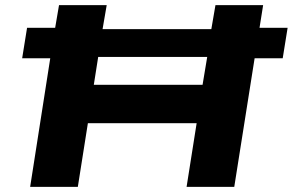

<svg xmlns="http://www.w3.org/2000/svg" viewBox="-20 -725 1136 745"><path d="M97 0 175 -499H66L85 -617H194L209 -705H394L378 -612H800L816 -705H1001L987 -617H1096L1077 -499H968L889 0H704L743 -247H321L282 0ZM344 -396H766L784 -504H361Z"/></svg>

Font: Nunito Sans 7pt Expanded ExtraBold
Style: Italic
Weight: 800
Width: 7
Italic angle: -9°
Designer: Vernon Adams
Foundry: Vernon Adams
Version: Version 3.101;gftools[0.9.27]